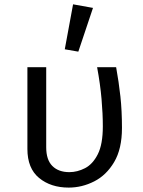

<svg xmlns="http://www.w3.org/2000/svg" viewBox="-20 -848 655 880"><path d="M512.3 -540Q524.6 -472.3 531.8 -406.4Q539 -340.5 539 -261.5Q539 -165.6 503.3 -105.4Q467.7 -45.1 411.8 -16.7Q355.9 11.8 294.9 11.8Q212.8 11.8 159.2 -32.3Q105.6 -76.4 105.6 -165.1V-540H191.8V-172.8Q191.8 -115.4 220 -87.2Q248.2 -59 297.9 -59Q334.4 -59 369.7 -77.2Q405.1 -95.4 428.2 -141Q451.3 -186.7 451.3 -269.2Q451.3 -326.2 445.4 -394.1Q439.5 -462.1 425.1 -540ZM314.9 -828.2 406.2 -811.8 339 -611.3 276.9 -622.1Z"/></svg>

Font: FiraCode Nerd Font
Style: Regular
Weight: 400
Designer: Carrois Corporate, Edenspiekermann AG, Nikita Prokopov
Foundry: Carrois Corporate, Edenspiekermann AG, Nikita Prokopov
Version: Version 6.002;Nerd Fonts 2.1.0